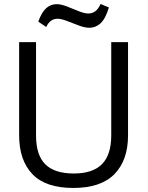

<svg xmlns="http://www.w3.org/2000/svg" viewBox="-20 -934 742 965"><path d="M212.4 -798.3 172.4 -825.2Q189.5 -873 212.4 -893.1Q235.4 -913.1 264.6 -913.1Q286.6 -913.1 316.7 -901.4Q346.7 -889.6 375.5 -877.9Q404.3 -866.2 424.3 -866.2Q464.8 -866.2 485.4 -914.1L527.3 -896.5Q510.3 -839.8 485.6 -817.1Q460.9 -794.4 429.2 -794.4Q406.7 -794.4 376.5 -805.7Q346.2 -816.9 317.1 -828.4Q288.1 -839.8 269 -839.8Q231.4 -839.8 212.4 -798.3ZM623.5 -722.2V-253.4Q623.5 -128.9 555.4 -59.1Q487.3 10.7 348.1 10.7Q209 10.7 142.6 -59.1Q76.2 -128.9 76.2 -254.4V-722.2H161.1V-252.9Q161.1 -154.8 207.5 -108.4Q253.9 -62 351.1 -62Q445.8 -62 492.4 -108.9Q539.1 -155.8 539.1 -253.4V-722.2Z"/></svg>

Font: Oxygen
Style: Regular
Weight: 400
Designer: Vernon Adams
Foundry: Vernon Adams
Version: Version Release 0.2.3 webfont; ttfautohint (v0.93.3-1d66) -l